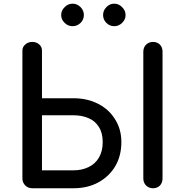

<svg xmlns="http://www.w3.org/2000/svg" viewBox="-20 -1005 988 1025"><path d="M152.3 0Q129.9 0 115.2 -14.6Q99.6 -30.3 99.6 -51.8Q99.6 -279.3 99.6 -734.4Q99.6 -754.9 115.2 -767.6Q129.9 -781.2 152.3 -781.2Q174.8 -781.2 189.5 -767.6Q204.1 -754.9 204.1 -734.4Q204.1 -649.4 204.1 -480.5Q246.1 -480.5 372.1 -480.5Q447.3 -480.5 504.9 -450.2Q563.5 -419.9 594.7 -367.2Q627.9 -315.4 627.9 -246.1Q627.9 -173.8 595.7 -118.2Q563.5 -63.5 504.9 -31.2Q447.3 0 372.1 0Q298.8 0 152.3 0ZM204.1 -95.7Q246.1 -95.7 372.1 -95.7Q418 -95.7 453.1 -113.3Q488.3 -129.9 507.8 -163.1Q528.3 -197.3 528.3 -246.1Q528.3 -295.9 507.8 -327.1Q488.3 -359.4 453.1 -374Q418 -389.6 372.1 -389.6Q316.4 -389.6 204.1 -389.6Q204.1 -316.4 204.1 -95.7ZM796.9 0Q775.4 0 759.8 -14.6Q745.1 -30.3 745.1 -51.8Q745.1 -277.3 745.1 -728.5Q745.1 -752 759.8 -766.6Q775.4 -781.2 796.9 -781.2Q819.3 -781.2 834 -766.6Q847.7 -752 847.7 -728.5Q847.7 -502.9 847.7 -51.8Q847.7 -30.3 834 -14.6Q819.3 0 796.9 0ZM368.2 -865.2Q342.8 -865.2 325.2 -882.8Q306.6 -900.4 306.6 -924.8Q306.6 -949.2 325.2 -966.8Q342.8 -985.4 368.2 -985.4Q391.6 -985.4 410.2 -966.8Q427.7 -949.2 427.7 -924.8Q427.7 -900.4 410.2 -882.8Q391.6 -865.2 368.2 -865.2ZM589.8 -865.2Q565.4 -865.2 547.9 -882.8Q530.3 -900.4 530.3 -924.8Q530.3 -949.2 547.9 -966.8Q565.4 -985.4 589.8 -985.4Q614.3 -985.4 631.8 -966.8Q650.4 -949.2 650.4 -924.8Q650.4 -900.4 631.8 -882.8Q614.3 -865.2 589.8 -865.2Z"/></svg>

Font: Abed
Style: Bold
Weight: 700
Designer: Johan Aakerlund
Version: Version 3.105